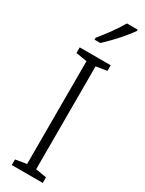

<svg xmlns="http://www.w3.org/2000/svg" viewBox="-246 -978 761 1009"><g transform="rotate(30 134.5 -473.5)"><path d="M228 0H40V-34L107 -45V-669L40 -680V-714H228V-680L162 -669V-45L228 -34ZM257 -939Q242 -917 218.5 -889Q195 -861 169 -834Q143 -807 122 -788H87V-799Q117 -836 144.5 -874Q172 -912 192 -947H257Z"/></g></svg>

Font: Noto Sans Sinhala UI Condensed Light
Style: Regular
Weight: 300
Width: 3
Designer: Jelle Bosma - Monotype Design Team
Foundry: Monotype Imaging Inc.
Version: Version 2.006; ttfautohint (v1.8.4.7-5d5b)